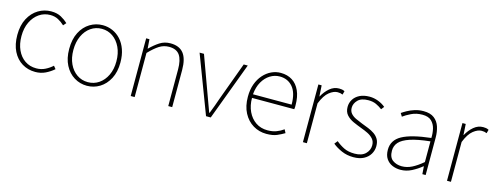

<svg xmlns="http://www.w3.org/2000/svg" viewBox="-23 -1110 4338 1694"><g transform="rotate(15 2146.0 -263.5)"><path d="M295 13Q228 13 174.5 -19.5Q121 -52 90 -113.5Q59 -175 59 -262Q59 -351 92 -413Q125 -475 179 -507.5Q233 -540 296 -540Q350 -540 387 -519.5Q424 -499 450 -474L427 -448Q401 -473 369 -490Q337 -507 296 -507Q240 -507 195 -476Q150 -445 123.5 -390Q97 -335 97 -262Q97 -190 122 -135.5Q147 -81 191.5 -50.5Q236 -20 296 -20Q340 -20 377 -38.5Q414 -57 442 -83L463 -57Q430 -28 388 -7.5Q346 13 295 13Z M767 13Q704 13 650.5 -19.5Q597 -52 565 -113.5Q533 -175 533 -262Q533 -351 565 -413Q597 -475 650.5 -507.5Q704 -540 767 -540Q814 -540 856.5 -521.5Q899 -503 931.5 -467.5Q964 -432 982.5 -380Q1001 -328 1001 -262Q1001 -175 968.5 -113.5Q936 -52 883 -19.5Q830 13 767 13ZM767 -20Q823 -20 867.5 -50.5Q912 -81 938 -135.5Q964 -190 964 -262Q964 -335 938 -390Q912 -445 867.5 -476Q823 -507 767 -507Q711 -507 666.5 -476Q622 -445 596.5 -390Q571 -335 571 -262Q571 -190 596.5 -135.5Q622 -81 666.5 -50.5Q711 -20 767 -20Z M1165 0V-527H1195L1201 -443H1203Q1244 -484 1287 -512Q1330 -540 1385 -540Q1466 -540 1505 -490.5Q1544 -441 1544 -339V0H1508V-334Q1508 -421 1478.5 -464Q1449 -507 1381 -507Q1332 -507 1291.5 -481Q1251 -455 1201 -403V0Z M1853 0 1653 -527H1693L1817 -187Q1831 -149 1845 -110.5Q1859 -72 1872 -37H1876Q1890 -72 1904 -110.5Q1918 -149 1931 -187L2056 -527H2093L1896 0Z M2406 13Q2340 13 2285 -20Q2230 -53 2197.5 -114.5Q2165 -176 2165 -262Q2165 -327 2183.5 -378Q2202 -429 2234.5 -465.5Q2267 -502 2307.5 -521Q2348 -540 2392 -540Q2453 -540 2497.5 -512Q2542 -484 2566.5 -429.5Q2591 -375 2591 -297Q2591 -289 2591 -280.5Q2591 -272 2589 -261H2203Q2203 -192 2228.5 -137.5Q2254 -83 2300 -51.5Q2346 -20 2408 -20Q2453 -20 2488 -33Q2523 -46 2553 -68L2569 -37Q2539 -19 2502 -3Q2465 13 2406 13ZM2203 -294H2556Q2556 -401 2511 -454Q2466 -507 2392 -507Q2345 -507 2304 -481.5Q2263 -456 2236 -408.5Q2209 -361 2203 -294Z M2738 0V-527H2768L2774 -428H2776Q2802 -476 2840 -508Q2878 -540 2925 -540Q2939 -540 2951 -538Q2963 -536 2976 -529L2967 -496Q2954 -501 2945 -503Q2936 -505 2920 -505Q2885 -505 2845 -473.5Q2805 -442 2774 -364V0Z M3201 13Q3142 13 3093 -8.5Q3044 -30 3009 -59L3032 -88Q3065 -60 3105 -40Q3145 -20 3203 -20Q3269 -20 3302.5 -53Q3336 -86 3336 -131Q3336 -166 3316 -189Q3296 -212 3265.5 -227Q3235 -242 3204 -253Q3164 -268 3126 -285Q3088 -302 3063 -330Q3038 -358 3038 -403Q3038 -440 3057 -471Q3076 -502 3113 -521Q3150 -540 3204 -540Q3244 -540 3283 -525Q3322 -510 3350 -486L3329 -459Q3303 -479 3273 -493Q3243 -507 3202 -507Q3137 -507 3106 -475.5Q3075 -444 3075 -405Q3075 -374 3092.5 -353.5Q3110 -333 3138.5 -319.5Q3167 -306 3198 -294Q3230 -282 3261 -269.5Q3292 -257 3317 -240Q3342 -223 3357.5 -197.5Q3373 -172 3373 -133Q3373 -94 3353 -60.5Q3333 -27 3295 -7Q3257 13 3201 13Z M3631 13Q3590 13 3555.5 -2Q3521 -17 3500 -48.5Q3479 -80 3479 -130Q3479 -218 3562 -263.5Q3645 -309 3823 -329Q3825 -372 3815.5 -412.5Q3806 -453 3778 -480Q3750 -507 3695 -507Q3639 -507 3594 -485Q3549 -463 3523 -443L3505 -472Q3522 -484 3550.5 -500Q3579 -516 3616.5 -528Q3654 -540 3697 -540Q3759 -540 3794.5 -512.5Q3830 -485 3844.5 -440Q3859 -395 3859 -341V0H3829L3824 -70H3821Q3781 -37 3732.5 -12Q3684 13 3631 13ZM3634 -20Q3681 -20 3726 -42.5Q3771 -65 3823 -109V-298Q3709 -286 3641.5 -263.5Q3574 -241 3545 -208.5Q3516 -176 3516 -131Q3516 -70 3551 -45Q3586 -20 3634 -20Z M4054 0V-527H4084L4090 -428H4092Q4118 -476 4156 -508Q4194 -540 4241 -540Q4255 -540 4267 -538Q4279 -536 4292 -529L4283 -496Q4270 -501 4261 -503Q4252 -505 4236 -505Q4201 -505 4161 -473.5Q4121 -442 4090 -364V0Z"/></g></svg>

Font: Shanggu Sans SC VF
Style: Regular
Weight: 250
Designer: GuiWonder
Version: Version 1.021